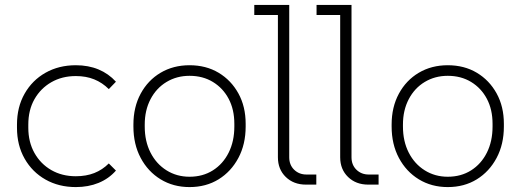

<svg xmlns="http://www.w3.org/2000/svg" viewBox="-20 -750 2116 780"><path d="M288 10Q219 10 165 -20.5Q111 -51 80 -105.5Q49 -160 49 -231V-244Q49 -315 80 -369.5Q111 -424 165 -454.5Q219 -485 288 -485Q339 -485 380 -468Q421 -451 451 -418L422 -388Q396 -414 363 -427.5Q330 -441 288 -441Q232 -441 188.5 -416Q145 -391 120 -347Q95 -303 95 -244V-231Q95 -173 120 -128.5Q145 -84 188.5 -59Q232 -34 288 -34Q330 -34 363 -47Q396 -60 422 -86L451 -57Q422 -24 380.5 -7Q339 10 288 10Z M750 10Q684 10 632.5 -21.5Q581 -53 551.5 -108.5Q522 -164 522 -236V-244Q522 -315 551.5 -369.5Q581 -424 632.5 -454.5Q684 -485 750 -485Q817 -485 868 -454.5Q919 -424 948.5 -370.5Q978 -317 978 -247V-236Q978 -164 948.5 -108.5Q919 -53 868 -21.5Q817 10 750 10ZM750 -32Q804 -32 845 -58Q886 -84 909 -130Q932 -176 932 -236V-247Q932 -305 909 -348.5Q886 -392 845 -417Q804 -442 750 -442Q698 -442 656.5 -417Q615 -392 591.5 -347Q568 -302 568 -244V-236Q568 -176 591.5 -130Q615 -84 656.5 -58Q698 -32 750 -32Z M1223 0Q1173 0 1141 -31Q1109 -62 1109 -111V-710L1130 -689H1013V-730H1155V-111Q1155 -80 1175 -60.5Q1195 -41 1225 -41H1265V0Z M1476 0Q1426 0 1394 -31Q1362 -62 1362 -111V-710L1383 -689H1266V-730H1408V-111Q1408 -80 1428 -60.5Q1448 -41 1478 -41H1518V0Z M1799 10Q1733 10 1681.5 -21.5Q1630 -53 1600.5 -108.5Q1571 -164 1571 -236V-244Q1571 -315 1600.5 -369.5Q1630 -424 1681.5 -454.5Q1733 -485 1799 -485Q1866 -485 1917 -454.5Q1968 -424 1997.5 -370.5Q2027 -317 2027 -247V-236Q2027 -164 1997.5 -108.5Q1968 -53 1917 -21.5Q1866 10 1799 10ZM1799 -32Q1853 -32 1894 -58Q1935 -84 1958 -130Q1981 -176 1981 -236V-247Q1981 -305 1958 -348.5Q1935 -392 1894 -417Q1853 -442 1799 -442Q1747 -442 1705.5 -417Q1664 -392 1640.5 -347Q1617 -302 1617 -244V-236Q1617 -176 1640.5 -130Q1664 -84 1705.5 -58Q1747 -32 1799 -32Z"/></svg>

Font: SUSE ExtraLight
Style: Regular
Weight: 250
Designer: Rene Bieder
Foundry: SUSE
Version: Version 1.000